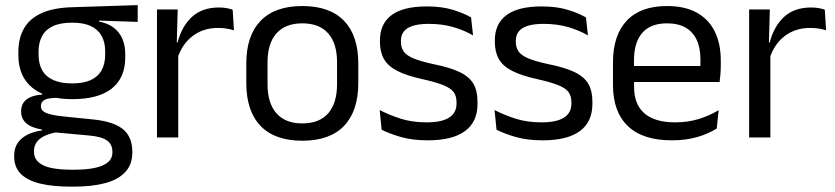

<svg xmlns="http://www.w3.org/2000/svg" viewBox="-20 -524 3183 732"><path d="M256 -146Q156.5 -146 103.2 -189.5Q50 -233 50 -314V-326.5Q50 -377 70.8 -414.5Q91.5 -452 137 -473.2Q182.5 -494.5 256 -496.5L505 -504.5V-440.5L358 -445.5L357.5 -442Q392 -435 414 -418Q436 -401 446.8 -375.5Q457.5 -350 457.5 -316V-305Q457.5 -227.5 406.5 -186.8Q355.5 -146 256 -146ZM252.5 123H264Q309 123 341.2 116.2Q373.5 109.5 391 95Q408.5 80.5 408.5 56.5V54.5Q408.5 26.5 388.2 11.8Q368 -3 319 -7.5L181 -20L204 -21Q176 -17 154.8 -8Q133.5 1 121.5 15.8Q109.5 30.5 109.5 52.5V53.5Q109.5 79 127 94.5Q144.5 110 176.5 116.5Q208.5 123 252.5 123ZM248 187.5Q182 187.5 134.2 176.2Q86.5 165 60.2 139.8Q34 114.5 34 72V70Q34 40 48.2 20Q62.5 0 86.8 -11.5Q111 -23 141 -27L140.5 -30Q99.5 -37 80 -54.2Q60.5 -71.5 60.5 -99V-99.5Q60.5 -118.5 69.2 -132Q78 -145.5 95.8 -153.5Q113.5 -161.5 141 -163.5V-173.5L234 -150L196 -151Q162 -150.5 149 -142.8Q136 -135 136 -119.5V-119Q136 -102.5 154.5 -94Q173 -85.5 217.5 -80.5L336 -68.5Q413.5 -60.5 449 -31.2Q484.5 -2 484.5 55V57.5Q484.5 103 457.5 132Q430.5 161 381 174.2Q331.5 187.5 262.5 187.5ZM255 -206Q297 -206 324.8 -218.2Q352.5 -230.5 366.8 -255.2Q381 -280 381 -316V-328Q381 -363 367.2 -387.5Q353.5 -412 326 -424.8Q298.5 -437.5 257 -437.5H254Q209 -437.5 180.8 -423.8Q152.5 -410 139.8 -385.2Q127 -360.5 127 -327.5V-316Q127 -280 141.2 -255.5Q155.5 -231 184 -218.5Q212.5 -206 255 -206Z M655.5 -298.5 637 -361 657 -362Q673 -424 712 -459.8Q751 -495.5 815.5 -495.5Q831.5 -495.5 844.2 -493Q857 -490.5 867 -487L872 -408.5Q859.5 -412.5 844.2 -415Q829 -417.5 810.5 -417.5Q755.5 -417.5 714.8 -387Q674 -356.5 655.5 -298.5ZM578.5 0V-488H657.5L653.5 -344L659.5 -338V0Z M1132.5 12.5Q1027.5 12.5 973.2 -44.2Q919 -101 919 -207.5V-282Q919 -388 973.5 -444.5Q1028 -501 1132.5 -501Q1237.5 -501 1291.8 -444.5Q1346 -388 1346 -282V-207.5Q1346 -101 1291.8 -44.2Q1237.5 12.5 1132.5 12.5ZM1132.5 -53.5Q1197.5 -53.5 1231.2 -92Q1265 -130.5 1265 -203V-286.5Q1265 -358.5 1231.2 -396.8Q1197.5 -435 1132.5 -435Q1068 -435 1034 -396.8Q1000 -358.5 1000 -286.5V-203Q1000 -130.5 1034 -92Q1068 -53.5 1132.5 -53.5Z M1611 11Q1552 11 1508 -1.8Q1464 -14.5 1435 -29.5L1427.5 -104.5Q1464 -85.5 1507.8 -71.5Q1551.5 -57.5 1607 -57.5Q1663.5 -57.5 1692 -75.5Q1720.5 -93.5 1720.5 -129V-134.5Q1720.5 -157.5 1709.8 -172.5Q1699 -187.5 1671 -199Q1643 -210.5 1591.5 -222Q1530 -235.5 1494.5 -253.8Q1459 -272 1443.8 -299Q1428.5 -326 1428.5 -365V-369.5Q1428.5 -433.5 1473 -466.5Q1517.5 -499.5 1607 -499.5Q1664.5 -499.5 1706.8 -486.5Q1749 -473.5 1776 -457.5L1783.5 -389Q1751 -408 1709 -420.5Q1667 -433 1614.5 -433Q1576.5 -433 1553 -425.2Q1529.5 -417.5 1519 -403.2Q1508.5 -389 1508.5 -369V-365Q1508.5 -343 1519 -327.8Q1529.5 -312.5 1556.8 -301.2Q1584 -290 1632.5 -279.5Q1695 -267 1731.8 -249.5Q1768.5 -232 1784.5 -205.2Q1800.5 -178.5 1800.5 -136.5V-128Q1800.5 -59 1752.5 -24Q1704.5 11 1611 11Z M2049 11Q1990 11 1946 -1.8Q1902 -14.5 1873 -29.5L1865.5 -104.5Q1902 -85.5 1945.8 -71.5Q1989.5 -57.5 2045 -57.5Q2101.5 -57.5 2130 -75.5Q2158.5 -93.5 2158.5 -129V-134.5Q2158.5 -157.5 2147.8 -172.5Q2137 -187.5 2109 -199Q2081 -210.5 2029.5 -222Q1968 -235.5 1932.5 -253.8Q1897 -272 1881.8 -299Q1866.5 -326 1866.5 -365V-369.5Q1866.5 -433.5 1911 -466.5Q1955.5 -499.5 2045 -499.5Q2102.5 -499.5 2144.8 -486.5Q2187 -473.5 2214 -457.5L2221.5 -389Q2189 -408 2147 -420.5Q2105 -433 2052.5 -433Q2014.5 -433 1991 -425.2Q1967.5 -417.5 1957 -403.2Q1946.5 -389 1946.5 -369V-365Q1946.5 -343 1957 -327.8Q1967.5 -312.5 1994.8 -301.2Q2022 -290 2070.5 -279.5Q2133 -267 2169.8 -249.5Q2206.5 -232 2222.5 -205.2Q2238.5 -178.5 2238.5 -136.5V-128Q2238.5 -59 2190.5 -24Q2142.5 11 2049 11Z M2541.5 11Q2430 11 2373.5 -43.5Q2317 -98 2317 -199.5V-286.5Q2317 -389.5 2369.5 -445.2Q2422 -501 2523 -501Q2591 -501 2636.5 -475.8Q2682 -450.5 2705 -404Q2728 -357.5 2728 -293V-275Q2728 -259 2726.8 -243Q2725.5 -227 2723.5 -211.5H2649Q2650 -235.5 2650.2 -257Q2650.5 -278.5 2650.5 -296.5Q2650.5 -341 2636.2 -371.8Q2622 -402.5 2593.8 -418.8Q2565.5 -435 2523 -435Q2460 -435 2428.5 -398.5Q2397 -362 2397 -294V-247.5L2397.5 -237.5V-191Q2397.5 -160.5 2406.5 -136Q2415.5 -111.5 2434.8 -93.8Q2454 -76 2483.8 -66.8Q2513.5 -57.5 2554.5 -57.5Q2602 -57.5 2643 -70Q2684 -82.5 2720 -104L2712.5 -34Q2680 -13.5 2637 -1.2Q2594 11 2541.5 11ZM2359.5 -211.5V-272.5H2706.5V-211.5Z M2913 -298.5 2894.5 -361 2914.5 -362Q2930.5 -424 2969.5 -459.8Q3008.5 -495.5 3073 -495.5Q3089 -495.5 3101.8 -493Q3114.5 -490.5 3124.5 -487L3129.5 -408.5Q3117 -412.5 3101.8 -415Q3086.5 -417.5 3068 -417.5Q3013 -417.5 2972.2 -387Q2931.5 -356.5 2913 -298.5ZM2836 0V-488H2915L2911 -344L2917 -338V0Z"/></svg>

Font: Anek Bangla Medium
Style: Regular
Weight: 400
Version: Version 1.003